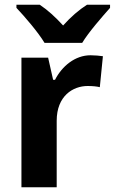

<svg xmlns="http://www.w3.org/2000/svg" viewBox="-20 -786 482 806"><path d="M442 -766H345C312 -745 277 -715 245 -679C212 -715 180 -744 147 -766H49V-753C84 -716 140 -651 167 -606H325C352 -651 410 -717 442 -753ZM360 -554C295 -554 240 -508 211 -451H203L182 -544H70V0H218V-279C218 -383 286 -425 348 -425C369 -425 388 -423 399 -420L412 -550C400 -552 377 -554 360 -554Z"/></svg>

Font: Noto Sans Display
Style: Bold
Weight: 700
Designer: Monotype Design Team
Foundry: Monotype Imaging Inc.
Version: Version 1.900